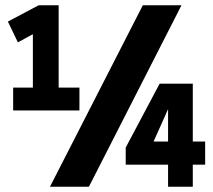

<svg xmlns="http://www.w3.org/2000/svg" viewBox="-20 -710 810 730"><path d="M10 -628 127 -690H203V-377H282V-290H30V-377H105V-580L48 -549ZM170 0 523 -690H670L318 0ZM458 -149 587 -392H713V-172H760V-84H713V0H619V-84H458ZM564 -172H619V-295Z"/></svg>

Font: Radio Canada Condensed
Style: Bold
Weight: 700
Width: 3
Designer: Charles Daoud, Etienne Aubert Bonn, Alexandre Saumier Demers, Jacques Le Bailly
Foundry: Radio-Canada
Version: Version 2.104; ttfautohint (v1.8.4.7-5d5b);gftools[0.9.28.de